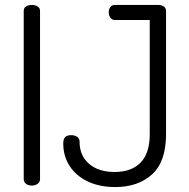

<svg xmlns="http://www.w3.org/2000/svg" viewBox="-20 -751 765 777"><path d="M109 -731Q122 -731 132 -725Q142 -719 142 -707V-26Q142 -14 132 -7Q122 0 109 0Q95 0 85.5 -7Q76 -14 76 -26V-707Q76 -719 85.5 -725Q95 -731 109 -731ZM420 -702Q420 -714 426.5 -722.5Q433 -731 445 -731H621Q634 -731 643 -724.5Q652 -718 652 -706V-208Q652 -97 595.5 -45.5Q539 6 446 6Q383 6 335.5 -16.5Q288 -39 262 -79Q236 -119 236 -170Q236 -189 244 -196.5Q252 -204 268 -204Q282 -204 292 -197.5Q302 -191 302 -178Q302 -121 340.5 -88Q379 -55 444 -55Q512 -55 549 -93Q586 -131 586 -208V-670H445Q433 -670 426.5 -679.5Q420 -689 420 -702Z"/></svg>

Font: Dosis
Style: Regular
Weight: 400
Designer: Edgar Tolentino, Pablo Impallari, Igino Marini
Foundry: Edgar Tolentino, Pablo Impallari, Igino Marini
Version: Version 1.007;Glyphs 3.1.1 (3134)